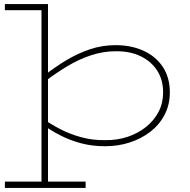

<svg xmlns="http://www.w3.org/2000/svg" viewBox="-20 -706 934 944"><path d="M497 13Q432 13 377 -2Q322 -17 275.5 -41Q229 -65 192 -92V-122Q230 -95 277.5 -70.5Q325 -46 380.5 -31Q436 -16 497 -17Q555 -16 606.5 -33Q658 -50 697.5 -81.5Q737 -113 759.5 -156Q782 -199 782 -251Q782 -314 752.5 -359.5Q723 -405 670.5 -430Q618 -455 548 -454Q488 -454 428.5 -434.5Q369 -415 312 -381Q255 -347 199 -304V-336Q250 -376 305.5 -409.5Q361 -443 421.5 -463.5Q482 -484 548 -484Q625 -484 685.5 -456.5Q746 -429 780.5 -377Q815 -325 815 -252Q815 -191 789.5 -142Q764 -93 719.5 -58.5Q675 -24 618 -5.5Q561 13 497 13ZM4 218V187H401V218ZM184 208V-656H4V-686H216V208Z"/></svg>

Font: BioRhyme SemiExpanded ExtraLight
Style: Regular
Weight: 250
Width: 6
Designer: Aoife Mooney
Foundry: Aoife Mooney Type
Version: Version 1.600;gftools[0.9.33]